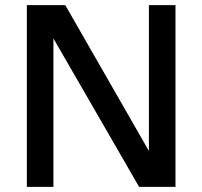

<svg xmlns="http://www.w3.org/2000/svg" viewBox="-20 -724 784 744"><path d="M84 0V-704H233L557 -139V-704H660V0H519L187 -575V0Z"/></svg>

Font: Prodigy Sans Medium
Style: Regular
Weight: 500
Designer: Wei Huang
Foundry: Wei Huang
Version: Version 1.003; ttfautohint (v1.8.3)